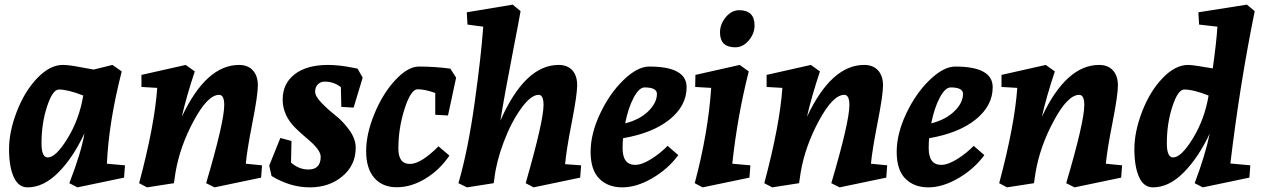

<svg xmlns="http://www.w3.org/2000/svg" viewBox="-20 -790 5446 828"><path d="M99 18Q59 18 39 -27Q19 -72 19 -147Q19 -222 52.5 -309Q86 -396 140.5 -453Q195 -510 251 -510Q277 -510 326 -500.5Q375 -491 384 -490L465 -510L505 -482Q449 -264 441 -84L519 -77L515 -24L314 18L279 0Q332 -137 344 -215Q296 -111 232 -46.5Q168 18 99 18ZM186 -111Q221 -111 271.5 -193.5Q322 -276 339 -378Q273 -404 234 -404Q207 -404 183 -331Q159 -258 159 -172Q159 -111 186 -111Z M1011 -510Q1049 -510 1070.5 -486.5Q1092 -463 1092 -421.5Q1092 -380 1068.5 -260.5Q1045 -141 1040 -84L1110 -77L1106 -24L905 18L869 0Q947 -264 947 -337Q947 -381 925 -381Q876 -381 816 -270Q756 -159 737 -47Q736 -41 730 0L614 18L580 0Q647 -251 658 -411L590 -415V-467L781 -510L820 -482Q783 -371 764 -286Q869 -510 1011 -510Z M1395 -510Q1442 -510 1502 -498L1522 -494L1544 -455L1505 -326L1452 -329L1450 -414Q1420 -438 1381 -438Q1362 -438 1350.5 -426Q1339 -414 1339 -394.5Q1339 -375 1366.5 -346.5Q1394 -318 1426.5 -292.5Q1459 -267 1486.5 -229Q1514 -191 1514 -153Q1514 -78 1457 -30Q1400 18 1316 18Q1232 18 1151 -31L1141 -76L1189 -195L1237 -182L1235 -89Q1269 -59 1310 -59Q1363 -59 1363 -114Q1363 -144 1305 -192Q1281 -212 1257 -235Q1199 -291 1199 -360.5Q1199 -430 1251 -470Q1303 -510 1395 -510Z M1787 -503Q1854 -503 1922 -494L1947 -455L1912 -292L1857 -295V-389Q1813 -405 1781 -405Q1752 -405 1725 -321.5Q1698 -238 1698 -149Q1698 -83 1748 -83Q1795 -83 1871 -159L1918 -119Q1877 -58 1816 -20.5Q1755 17 1692.5 17.5Q1630 18 1594.5 -22.5Q1559 -63 1559 -138Q1559 -213 1595 -300Q1631 -387 1685 -445Q1739 -503 1787 -503Z M2389 -510Q2427 -510 2448 -487Q2469 -464 2469 -422.5Q2469 -381 2445.5 -261Q2422 -141 2417 -82L2486 -77L2482 -24L2281 18L2247 0Q2324 -268 2324 -337Q2324 -381 2303 -381Q2269 -381 2226 -320.5Q2183 -260 2151.5 -175.5Q2120 -91 2112 -20L2109 0L1994 18L1957 0Q1998 -141 2026.5 -344.5Q2055 -548 2064 -675L1996 -684L1993 -737L2191 -770L2225 -742Q2214 -680 2194 -578Q2155 -377 2138 -270Q2244 -510 2389 -510Z M2780 -503Q2941 -503 2941 -414Q2941 -334 2868 -275Q2795 -216 2667 -194Q2665 -179 2665 -151Q2665 -79 2719 -79Q2748 -79 2788 -104Q2828 -129 2859 -161L2905 -121Q2861 -61 2793 -21.5Q2725 18 2663.5 18Q2602 18 2564.5 -19.5Q2527 -57 2527 -135Q2527 -213 2568 -300Q2609 -387 2669 -445Q2729 -503 2780 -503ZM2760 -413Q2736 -413 2712.5 -368.5Q2689 -324 2676 -258Q2739 -274 2776 -310.5Q2813 -347 2813 -385Q2813 -413 2760 -413Z M3170 -510 3209 -482Q3160 -289 3138 -84L3216 -77L3212 -24L3010 18L2976 0Q3034 -217 3047 -411L2978 -415L2979 -467ZM3168 -746Q3234 -746 3234 -680Q3234 -645 3209 -615.5Q3184 -586 3151 -586Q3085 -586 3085 -650Q3085 -686 3110 -716Q3135 -746 3168 -746Z M3707 -510Q3745 -510 3766.5 -486.5Q3788 -463 3788 -421.5Q3788 -380 3764.5 -260.5Q3741 -141 3736 -84L3806 -77L3802 -24L3601 18L3565 0Q3643 -264 3643 -337Q3643 -381 3621 -381Q3572 -381 3512 -270Q3452 -159 3433 -47Q3432 -41 3426 0L3310 18L3276 0Q3343 -251 3354 -411L3286 -415V-467L3477 -510L3516 -482Q3479 -371 3460 -286Q3565 -510 3707 -510Z M4100 -503Q4261 -503 4261 -414Q4261 -334 4188 -275Q4115 -216 3987 -194Q3985 -179 3985 -151Q3985 -79 4039 -79Q4068 -79 4108 -104Q4148 -129 4179 -161L4225 -121Q4181 -61 4113 -21.5Q4045 18 3983.5 18Q3922 18 3884.5 -19.5Q3847 -57 3847 -135Q3847 -213 3888 -300Q3929 -387 3989 -445Q4049 -503 4100 -503ZM4080 -413Q4056 -413 4032.5 -368.5Q4009 -324 3996 -258Q4059 -274 4096 -310.5Q4133 -347 4133 -385Q4133 -413 4080 -413Z M4720 -510Q4758 -510 4779.5 -486.5Q4801 -463 4801 -421.5Q4801 -380 4777.5 -260.5Q4754 -141 4749 -84L4819 -77L4815 -24L4614 18L4578 0Q4656 -264 4656 -337Q4656 -381 4634 -381Q4585 -381 4525 -270Q4465 -159 4446 -47Q4445 -41 4439 0L4323 18L4289 0Q4356 -251 4367 -411L4299 -415V-467L4490 -510L4529 -482Q4492 -371 4473 -286Q4578 -510 4720 -510Z M4952 18Q4912 18 4892 -27Q4872 -72 4872 -147Q4872 -222 4905.5 -309Q4939 -396 4993.5 -453Q5048 -510 5104 -510Q5125 -510 5210 -495Q5226 -608 5230 -675L5151 -684L5148 -737L5357 -770L5391 -742Q5327 -428 5286 -85L5372 -77L5368 -24L5167 18L5132 0Q5178 -122 5197 -214Q5148 -110 5084.5 -46Q5021 18 4952 18ZM5087 -404Q5060 -404 5036 -331Q5012 -258 5012 -172Q5012 -111 5039 -111Q5074 -111 5124.5 -193.5Q5175 -276 5192 -378Q5126 -404 5087 -404Z"/></svg>

Font: Andada
Style: Bold Italic
Weight: 700
Italic angle: -8.29999°
Designer: Carolina Giovagnoli
Foundry: Carolina Giovagnoli
Version: Version 1.003